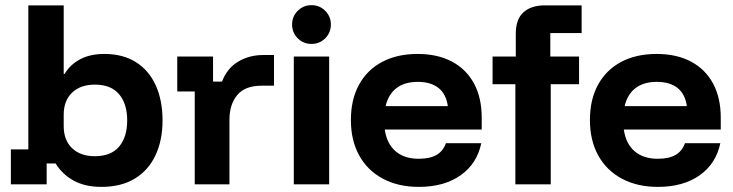

<svg xmlns="http://www.w3.org/2000/svg" viewBox="-20 -721 2867 751"><path d="M376.7 10Q313.3 10 268.8 -14.2Q224.2 -38.3 197.5 -81.7H162.5V0H22.5V-136.7H90.8V-700H229.2V-431.7H232.5Q255 -469.2 294.2 -489.6Q333.3 -510 388.3 -510Q460.8 -510 511.7 -477.9Q562.5 -445.8 589.2 -387.1Q615.8 -328.3 615.8 -250Q615.8 -172.5 588.3 -113.8Q560.8 -55 507.5 -22.5Q454.2 10 376.7 10ZM350.8 -110Q414.2 -110 445.8 -147.5Q477.5 -185 477.5 -250Q477.5 -315 445.8 -352.5Q414.2 -390 350.8 -390Q295 -390 262.1 -358.8Q229.2 -327.5 229.2 -272.5V-227.5Q229.2 -172.5 262.1 -141.2Q295 -110 350.8 -110Z M741.7 0V-363.3H673.3V-500H813.3V-401.7H848.3Q868.3 -454.2 911.7 -480Q955 -505.8 1009.2 -505.8H1051.7V-385.8H1003.3Q938.3 -385.8 907.9 -349.2Q877.5 -312.5 877.5 -252.5V0Z M1129.2 0V-500H1267.5V0ZM1198.3 -549.2Q1166.7 -549.2 1144.6 -571.2Q1122.5 -593.3 1122.5 -625Q1122.5 -656.7 1144.6 -678.8Q1166.7 -700.8 1198.3 -700.8Q1230 -700.8 1252.1 -678.8Q1274.2 -656.7 1274.2 -625Q1274.2 -593.3 1252.1 -571.2Q1230 -549.2 1198.3 -549.2Z M1618.3 10Q1537.5 10 1477.5 -22.1Q1417.5 -54.2 1385 -112.9Q1352.5 -171.7 1352.5 -251.7Q1352.5 -331.7 1384.2 -389.6Q1415.8 -447.5 1474.6 -478.8Q1533.3 -510 1613.3 -510Q1691.7 -510 1747.9 -480Q1804.2 -450 1834.2 -394.2Q1864.2 -338.3 1864.2 -260.8V-214.2H1485Q1493.3 -158.3 1527.5 -129.2Q1561.7 -100 1617.5 -100Q1661.7 -100 1687.5 -115Q1713.3 -130 1724.2 -160.8H1862.5Q1845.8 -80.8 1781.7 -35.4Q1717.5 10 1618.3 10ZM1488.3 -305.8H1731.7Q1725 -353.3 1695 -377.1Q1665 -400.8 1614.2 -400.8Q1563.3 -400.8 1531.2 -376.7Q1499.2 -352.5 1488.3 -305.8Z M1995.8 0V-391.7H1906.7V-500H1997.5V-589.2Q1997.5 -645.8 2027.5 -672.9Q2057.5 -700 2111.7 -700H2255V-591.7H2132.5V-500H2245V-391.7H2134.2V0Z M2553.3 10Q2472.5 10 2412.5 -22.1Q2352.5 -54.2 2320 -112.9Q2287.5 -171.7 2287.5 -251.7Q2287.5 -331.7 2319.2 -389.6Q2350.8 -447.5 2409.6 -478.8Q2468.3 -510 2548.3 -510Q2626.7 -510 2682.9 -480Q2739.2 -450 2769.2 -394.2Q2799.2 -338.3 2799.2 -260.8V-214.2H2420Q2428.3 -158.3 2462.5 -129.2Q2496.7 -100 2552.5 -100Q2596.7 -100 2622.5 -115Q2648.3 -130 2659.2 -160.8H2797.5Q2780.8 -80.8 2716.7 -35.4Q2652.5 10 2553.3 10ZM2423.3 -305.8H2666.7Q2660 -353.3 2630 -377.1Q2600 -400.8 2549.2 -400.8Q2498.3 -400.8 2466.2 -376.7Q2434.2 -352.5 2423.3 -305.8Z"/></svg>

Font: Funnel Display
Style: Bold
Weight: 700
Designer: NORD ID, Kristian Moeller
Foundry: Dicotype
Version: Version 1.000